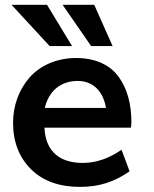

<svg xmlns="http://www.w3.org/2000/svg" viewBox="-20 -750 629 782"><path d="M273.4 -562.5 171.4 -730.5H26.9L182.1 -562.5ZM438.5 -562.5 363.8 -730.5H234.9L351.1 -562.5ZM162.6 -310.5C178.2 -378.9 227.1 -420.4 296.9 -420.4C356 -420.4 399.9 -381.3 411.6 -310.5ZM305.7 11.2C383.8 11.2 444.8 -8.8 507.8 -52.2L475.1 -140.1C423.8 -104.5 371.1 -86.4 316.9 -86.4C224.6 -86.4 165 -132.3 161.1 -230H512.7C514.2 -234.9 515.1 -242.2 515.1 -251.5C515.1 -325.7 499 -386.7 464.4 -435.5C429.7 -484.9 369.6 -513.7 290 -513.7C210.4 -513.7 143.1 -482.9 100.1 -434.1C57.6 -385.3 33.2 -320.3 33.2 -250C33.2 -172.4 57.6 -109.4 106 -61C154.8 -12.7 221.2 11.2 305.7 11.2Z"/></svg>

Font: Ride
Style: Bold
Weight: 700
Version: Version 3.000